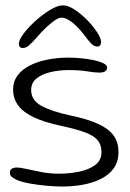

<svg xmlns="http://www.w3.org/2000/svg" viewBox="-20 -682 485 718"><path d="M214 15.5Q188.5 15.5 156 12.8Q123.5 10 93 4.5Q62.5 -1 43 -9Q31.5 -14.5 24.2 -20.5Q17 -26.5 17 -35.5Q17 -46.5 23.8 -51Q30.5 -55.5 43 -55.5Q56 -55.5 80 -50Q104 -44.5 135.2 -38.5Q166.5 -32.5 200.5 -32.5Q239 -32.5 275.8 -40Q312.5 -47.5 336 -65Q359.5 -82.5 359.5 -113Q359.5 -140 345.5 -157.2Q331.5 -174.5 298 -187Q264.5 -199.5 205.5 -212Q147.5 -224.5 108.2 -242.5Q69 -260.5 49 -286.5Q29 -312.5 29 -347.5Q29 -377 45.2 -399.2Q61.5 -421.5 90.5 -436.5Q119.5 -451.5 156.8 -459Q194 -466.5 236.5 -466.5Q260 -466.5 285 -464Q310 -461.5 331.8 -456.8Q353.5 -452 367 -445.2Q380.5 -438.5 380.5 -430Q380.5 -423 377 -418.8Q373.5 -414.5 367.2 -412.5Q361 -410.5 352 -410.5Q334 -410.5 305.8 -415.2Q277.5 -420 237.5 -420Q200.5 -420 168.2 -412.2Q136 -404.5 116.2 -388.2Q96.5 -372 96.5 -345.5Q96.5 -307 135.2 -286Q174 -265 244.5 -250Q308.5 -236.5 347.5 -218.5Q386.5 -200.5 404.8 -175.2Q423 -150 423 -113.5Q423 -77 405 -52.2Q387 -27.5 357 -12.8Q327 2 289.8 8.8Q252.5 15.5 214 15.5ZM66 -502.5Q50.5 -502.5 50.5 -518Q50.5 -532.5 68.2 -556.2Q86 -580 113 -604.2Q140 -628.5 167.8 -645.2Q195.5 -662 215.5 -662Q234.5 -662 258.8 -646.2Q283 -630.5 305.8 -607.2Q328.5 -584 343.2 -561.2Q358 -538.5 358 -525Q358 -517 354.2 -512.5Q350.5 -508 344 -508Q332 -508 321.2 -519Q310.5 -530 292.5 -554Q280.5 -570 266 -584.2Q251.5 -598.5 237 -607.2Q222.5 -616 210 -616Q199.5 -616 184 -605.2Q168.5 -594.5 151 -577.8Q133.5 -561 118 -542.5Q98 -520 87.2 -511.2Q76.5 -502.5 66 -502.5Z"/></svg>

Font: Gluten ExtraLight
Style: Regular
Weight: 250
Designer: Tyler Finck
Foundry: Etcetera Type Company
Version: Version 1.300